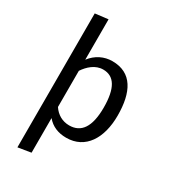

<svg xmlns="http://www.w3.org/2000/svg" viewBox="-229 -859 1044 1182"><g transform="rotate(30 293.0 -268.5)"><path d="M92 213 184 198V-48C218 -7 265 12 322 12C458 12 529 -104 529 -264C529 -430 474 -539 334 -539C276 -539 222 -513 184 -463V-750L92 -739ZM184 -384C212 -426 255 -466 311 -466C390 -466 430 -401 430 -264C430 -126 384 -63 300 -63C252 -63 211 -86 184 -127Z"/></g></svg>

Font: FiraGO Unicode
Style: Regular
Weight: 400
Designer: bBox Type
Foundry: bBox Type GmbH
Version: Version 1.001;PS 001.001;hotconv 1.0.88;makeotf.lib2.5.64775